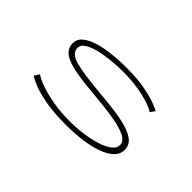

<svg xmlns="http://www.w3.org/2000/svg" viewBox="-52 -853 1204 1204"><g transform="rotate(45 550.0 -250.5)"><path d="M545 11Q438 11 363.8 -2.5Q289.5 -16 245 -33.8Q200.5 -51.5 183.5 -65L205 -99Q227.5 -82 277 -64.2Q326.5 -46.5 395.2 -34.2Q464 -22 545 -22Q602.5 -22 660.5 -29.8Q718.5 -37.5 767 -52.5Q815.5 -67.5 844.8 -89.5Q874 -111.5 874 -139.5Q874 -173 832.8 -193.8Q791.5 -214.5 716.8 -227Q642 -239.5 541 -248Q439 -256.5 365.2 -269.2Q291.5 -282 251.8 -308Q212 -334 212 -383Q212 -417 239.5 -441.2Q267 -465.5 315.5 -481.2Q364 -497 426.8 -504.5Q489.5 -512 560 -512Q652 -512 718.2 -500Q784.5 -488 825 -473Q865.5 -458 881 -449L859.5 -417Q840.5 -430.5 798.2 -445Q756 -459.5 695.2 -469.2Q634.5 -479 560 -479Q506 -479 452 -473.2Q398 -467.5 353 -455.8Q308 -444 281 -426Q254 -408 254 -383Q254 -332 329.2 -313.2Q404.5 -294.5 547 -282Q622 -275.5 688.8 -267Q755.5 -258.5 806.5 -243.8Q857.5 -229 886.8 -204.2Q916 -179.5 916 -139.5Q916 -100 885.8 -71.5Q855.5 -43 803.5 -24.8Q751.5 -6.5 684.8 2.2Q618 11 545 11Z"/></g></svg>

Font: Trispace Expanded Thin
Style: Regular
Weight: 100
Width: 7
Designer: Tyler Finck
Foundry: Etcetera Type Company
Version: Version 1.210; ttfautohint (v1.8.3)